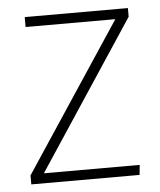

<svg xmlns="http://www.w3.org/2000/svg" viewBox="-44 -559 499 597"><g transform="rotate(-5 206.0 -260.0)"><path d="M377 -520V-493L72 -31H371L368 0H30V-28L335 -489H55V-520Z"/></g></svg>

Font: Fira Sans UltraLight
Style: Regular
Weight: 200
Designer: Carrois Corporate & Edenspiekermann AG
Foundry: Carrois Corporate GbR & Edenspiekermann AG
Version: Version 4.106;PS 004.106;hotconv 1.0.70;makeotf.lib2.5.58329